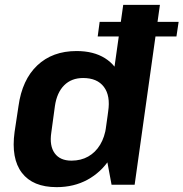

<svg xmlns="http://www.w3.org/2000/svg" viewBox="-20 -760 755 790"><path d="M213 10Q115 10 70 -49Q25 -108 40 -217L56 -323Q71 -432 133.5 -491Q196 -550 295 -550Q365 -550 412 -520.5Q459 -491 479 -435.5Q499 -380 489 -303L480 -239Q469 -163 432.5 -107Q396 -51 340 -20.5Q284 10 213 10ZM274 -99Q313 -99 343 -116Q373 -133 392 -164.5Q411 -196 417 -240L425 -301Q435 -366 407.5 -402.5Q380 -439 322 -439Q274 -439 244 -409Q214 -379 206 -324L191 -214Q183 -160 205 -129.5Q227 -99 274 -99ZM407 -172 487 -740H638L534 0H439ZM715 -670 706 -610H382L390 -670Z"/></svg>

Font: Pathway Extreme SemiCondensed
Style: Bold Italic
Weight: 700
Width: 4
Italic angle: -8°
Version: Version 1.001;gftools[0.9.26]